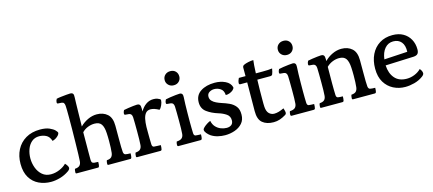

<svg xmlns="http://www.w3.org/2000/svg" viewBox="-54 -1326 4009 1778"><g transform="rotate(-15 1950.0 -437.5)"><path d="M267 -65Q204 -65 151 -90Q98 -115 66.5 -167Q35 -219 35 -299Q35 -374 65.5 -433Q96 -492 153.5 -526Q211 -560 291 -560Q345 -560 379.5 -545Q414 -530 430.5 -512.5Q447 -495 447 -487Q447 -477 436.5 -464.5Q426 -452 410 -442Q394 -432 377 -428Q363 -472 332 -487Q301 -502 267 -502Q224 -502 194.5 -476.5Q165 -451 150.5 -410Q136 -369 136 -324Q136 -277 152.5 -233Q169 -189 202 -161Q235 -133 284 -133Q326 -133 367 -150.5Q408 -168 433 -194Q443 -184 451.5 -171Q460 -158 460 -148Q460 -133 440 -119Q400 -91 354 -78Q308 -65 267 -65Z M515 -80Q505 -80 505 -90Q505 -94 506 -106.5Q507 -119 511 -125Q543 -127 556.5 -141Q570 -155 572 -180Q574 -199 575 -247Q576 -295 577.5 -357.5Q579 -420 579.5 -485Q580 -550 580 -603Q580 -641 579.5 -669.5Q579 -698 578 -710Q577 -727 570.5 -737Q564 -747 548 -748L515 -750Q505 -750 505 -763Q505 -777 515 -795Q530 -799 556.5 -802Q583 -805 608.5 -807.5Q634 -810 646 -810Q666 -810 673.5 -800Q681 -790 679 -765Q678 -745 677 -703Q676 -661 675 -604.5Q674 -548 673 -487Q706 -520 748.5 -540Q791 -560 834 -560Q896 -560 935.5 -525Q975 -490 975 -413V-292Q975 -244 975.5 -210.5Q976 -177 978 -160Q981 -138 996 -134Q1014 -130 1045 -130Q1045 -104 1041 -90Q1038 -80 1030 -80H820Q810 -80 810 -90Q810 -94 811 -104.5Q812 -115 816 -125Q848 -127 861 -141Q874 -155 877 -180Q882 -222 882 -292Q882 -312 881.5 -331Q881 -350 880 -367Q877 -426 857.5 -454Q838 -482 792 -482Q760 -482 728 -469.5Q696 -457 672 -432Q672 -380 671.5 -331.5Q671 -283 671 -243V-170Q671 -151 676.5 -143Q682 -135 696 -133Q712 -131 735 -131Q735 -104 731 -90Q728 -80 720 -80Z M1095 -80Q1085 -80 1085 -90Q1085 -97 1086.5 -108Q1088 -119 1092 -125Q1124 -127 1137.5 -141Q1151 -155 1153 -180Q1155 -197 1155.5 -234.5Q1156 -272 1156 -311Q1156 -350 1155.5 -387Q1155 -424 1154 -446Q1152 -482 1124 -485L1090 -488Q1080 -489 1080 -501Q1080 -515 1090 -533Q1107 -537 1132 -540.5Q1157 -544 1181 -547Q1205 -550 1217 -550Q1237 -550 1244.5 -540Q1252 -530 1252 -505Q1252 -492 1252 -476Q1274 -515 1306 -537.5Q1338 -560 1377 -560Q1400 -560 1414 -555Q1428 -550 1438 -544Q1445 -540 1445 -532Q1445 -513 1433.5 -486.5Q1422 -460 1408 -450Q1362 -476 1328 -476Q1298 -476 1281.5 -456.5Q1265 -437 1258 -403.5Q1251 -370 1250 -328Q1250 -315 1250 -301.5Q1250 -288 1250 -275Q1250 -245 1250.5 -214.5Q1251 -184 1252 -159Q1253 -146 1258 -140.5Q1263 -135 1269 -134Q1285 -133 1303.5 -132Q1322 -131 1335 -131Q1335 -121 1334 -108Q1333 -95 1331 -90Q1328 -80 1317 -80Z M1490 -80Q1480 -80 1480 -94Q1480 -111 1486 -125Q1522 -127 1536.5 -141Q1551 -155 1553 -180Q1555 -197 1555.5 -232Q1556 -267 1556 -306Q1556 -345 1555.5 -382.5Q1555 -420 1554 -442Q1552 -478 1524 -481L1490 -484Q1480 -484 1480 -497Q1480 -510 1490 -528Q1505 -532 1532.5 -536Q1560 -540 1586.5 -543Q1613 -546 1625 -546Q1658 -546 1655 -506Q1653 -477 1652 -437.5Q1651 -398 1650.5 -354.5Q1650 -311 1650 -270Q1650 -240 1650.5 -212Q1651 -184 1652 -159Q1653 -146 1658 -140.5Q1663 -135 1669 -134Q1678 -133 1692.5 -132Q1707 -131 1720 -131Q1720 -104 1716 -90Q1713 -80 1702 -80ZM1596 -635Q1565 -635 1545 -654.5Q1525 -674 1525 -702Q1525 -732 1545 -751Q1565 -770 1596 -770Q1627 -770 1646 -751Q1665 -732 1665 -702Q1665 -674 1646 -654.5Q1627 -635 1596 -635Z M1936 -65Q1901 -65 1866 -73.5Q1831 -82 1802 -101Q1784 -114 1769.5 -131.5Q1755 -149 1755 -164Q1755 -174 1769.5 -187.5Q1784 -201 1803 -213Q1822 -225 1835 -229Q1842 -194 1862.5 -171.5Q1883 -149 1911 -138Q1939 -127 1967 -127Q1994 -127 2011.5 -140Q2029 -153 2030 -181Q2031 -222 1999.5 -243.5Q1968 -265 1928 -277Q1863 -297 1819.5 -329.5Q1776 -362 1776 -421Q1776 -490 1829.5 -525Q1883 -560 1965 -560Q2021 -560 2066 -538.5Q2111 -517 2122 -475Q2122 -462 2108 -449.5Q2094 -437 2074 -429.5Q2054 -422 2036 -423Q2034 -466 2006.5 -485Q1979 -504 1945 -504Q1920 -504 1898.5 -490.5Q1877 -477 1877 -449Q1877 -425 1892.5 -408.5Q1908 -392 1931.5 -381Q1955 -370 1979 -362Q2015 -351 2050 -335Q2085 -319 2108 -290Q2131 -261 2130 -211Q2130 -161 2101.5 -128.5Q2073 -96 2028.5 -80.5Q1984 -65 1936 -65Z M2401 -65Q2334 -65 2294.5 -98Q2255 -131 2256 -211L2258 -485H2193Q2180 -485 2180 -498Q2180 -509 2185 -524Q2190 -539 2194 -545H2258V-625Q2258 -643 2273 -650Q2289 -658 2316.5 -664Q2344 -670 2366 -670Q2363 -654 2361 -620.5Q2359 -587 2357 -545H2423Q2482 -545 2514 -550Q2509 -517 2500 -496Q2495 -485 2477 -485H2355Q2353 -435 2352.5 -385Q2352 -335 2352 -295Q2352 -274 2352 -256.5Q2352 -239 2353 -226Q2356 -180 2377 -160Q2398 -140 2426 -140Q2447 -140 2469.5 -146.5Q2492 -153 2520 -166Q2523 -157 2526.5 -144Q2530 -131 2530 -121Q2530 -110 2520 -103Q2489 -84 2460.5 -74.5Q2432 -65 2401 -65Z M2575 -80Q2565 -80 2565 -94Q2565 -111 2571 -125Q2607 -127 2621.5 -141Q2636 -155 2638 -180Q2640 -197 2640.5 -232Q2641 -267 2641 -306Q2641 -345 2640.5 -382.5Q2640 -420 2639 -442Q2637 -478 2609 -481L2575 -484Q2565 -484 2565 -497Q2565 -510 2575 -528Q2590 -532 2617.5 -536Q2645 -540 2671.5 -543Q2698 -546 2710 -546Q2743 -546 2740 -506Q2738 -477 2737 -437.5Q2736 -398 2735.5 -354.5Q2735 -311 2735 -270Q2735 -240 2735.5 -212Q2736 -184 2737 -159Q2738 -146 2743 -140.5Q2748 -135 2754 -134Q2763 -133 2777.5 -132Q2792 -131 2805 -131Q2805 -104 2801 -90Q2798 -80 2787 -80ZM2681 -635Q2650 -635 2630 -654.5Q2610 -674 2610 -702Q2610 -732 2630 -751Q2650 -770 2681 -770Q2712 -770 2731 -751Q2750 -732 2750 -702Q2750 -674 2731 -654.5Q2712 -635 2681 -635Z M2860 -80Q2850 -80 2850 -90Q2850 -97 2851.5 -108Q2853 -119 2857 -125Q2889 -127 2902.5 -141Q2916 -155 2918 -180Q2920 -197 2920.5 -232Q2921 -267 2921 -306Q2921 -345 2920.5 -384.5Q2920 -424 2919 -446Q2917 -482 2889 -485L2855 -488Q2845 -488 2845 -501Q2845 -515 2855 -533Q2872 -537 2897 -540.5Q2922 -544 2946 -547Q2970 -550 2982 -550Q3002 -550 3009.5 -540Q3017 -530 3017 -505Q3017 -496 3017 -486Q3050 -520 3093 -540Q3136 -560 3179 -560Q3241 -560 3280.5 -525Q3320 -490 3320 -413V-292Q3320 -244 3320.5 -210.5Q3321 -177 3323 -160Q3326 -138 3341 -134Q3359 -130 3390 -130Q3390 -104 3386 -90Q3383 -80 3375 -80H3165Q3155 -80 3155 -90Q3155 -94 3156 -104.5Q3157 -115 3161 -125Q3193 -127 3206 -141Q3219 -155 3222 -180Q3227 -222 3227 -292Q3227 -312 3226.5 -331Q3226 -350 3225 -367Q3222 -426 3202.5 -454Q3183 -482 3137 -482Q3105 -482 3073 -469Q3041 -456 3016 -431Q3016 -393 3015.5 -351Q3015 -309 3015 -270Q3015 -240 3015.5 -212Q3016 -184 3017 -159Q3018 -146 3023 -140.5Q3028 -135 3034 -134Q3052 -131 3080 -131Q3080 -121 3079 -108Q3078 -95 3076 -90Q3073 -80 3062 -80Z M3537 -305Q3541 -228 3581 -181.5Q3621 -135 3696 -135Q3734 -135 3771 -150Q3808 -165 3833 -191Q3854 -168 3854 -145Q3853 -130 3833 -116Q3796 -89 3750 -77Q3704 -65 3663 -65Q3602 -65 3550 -91.5Q3498 -118 3466.5 -170Q3435 -222 3435 -300Q3435 -377 3463.5 -435.5Q3492 -494 3544.5 -527Q3597 -560 3669 -560Q3728 -560 3770.5 -536Q3813 -512 3836.5 -469.5Q3860 -427 3860 -373Q3860 -345 3848.5 -331.5Q3837 -318 3809 -316ZM3661 -502Q3612 -502 3580 -464.5Q3548 -427 3540 -362L3763 -375Q3766 -436 3738.5 -469Q3711 -502 3661 -502Z"/></g></svg>

Font: Gowun Batang
Style: Bold
Weight: 700
Designer: Yanghee Ryu
Foundry: Yanghee Ryu
Version: Version 2.000